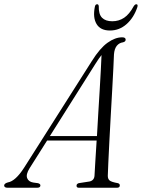

<svg xmlns="http://www.w3.org/2000/svg" viewBox="-64 -883 668 903"><path d="M75 -91.5Q57 -62.5 63.8 -45.2Q70.5 -28 92.5 -24.5L114.5 -21.5Q126 -18.5 126 -11Q126 0 110.5 0H-28Q-44.5 0 -44.5 -11Q-44 -20 -27.5 -25Q8.5 -30.5 49.5 -94.5L368 -596Q406 -656.5 441.8 -682Q477.5 -707.5 510.5 -707.5Q527 -707.5 527 -696.5Q527 -687 514.5 -684Q496.5 -681.5 485.2 -667.5Q474 -653.5 472 -627Q471.5 -607.5 469.2 -563.5Q467 -519.5 463.8 -461.8Q460.5 -404 457 -341.2Q453.5 -278.5 450.5 -220.5Q447.5 -162.5 445.5 -118.8Q443.5 -75 443 -56Q443 -41.5 451.5 -34.2Q460 -27 490.5 -21.5Q499.5 -19 499.5 -11Q499.5 0 486 0H307Q295.5 0 296 -10Q296 -18 306 -21.5L357.5 -29.5Q379 -34.5 380.5 -57Q381.5 -77 384.2 -121.2Q387 -165.5 390.5 -222H157.5ZM384 -581.5 170.5 -243H392Q395 -295 398.2 -350.5Q401.5 -406 404.8 -458.5Q408 -511 410.2 -554Q412.5 -597 413.5 -624Q407.5 -616.5 400 -606Q392.5 -595.5 384 -581.5ZM464 -783Q495 -783 519.8 -799.5Q544.5 -816 565 -854Q571 -863 577 -863Q586 -863 582 -849.5Q565.5 -800 531.5 -769.8Q497.5 -739.5 453 -739.5Q408.5 -739.5 390.2 -770Q372 -800.5 382 -850.5Q384 -863 393 -863Q399.5 -863 400.5 -854Q399.5 -816 416 -799.5Q432.5 -783 464 -783Z"/></svg>

Font: Fraunces 144pt Soft Light
Style: Italic
Weight: 300
Italic angle: -16°
Version: Version 1.000;[b76b70a41]